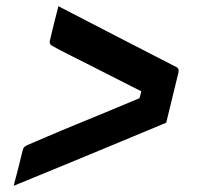

<svg xmlns="http://www.w3.org/2000/svg" viewBox="-20 -609 640 618"><path d="M515 -214Q443 -184 360 -149.5Q277 -115 191 -79.5Q105 -44 24 -11Q32 -42 39 -68.5Q46 -95 53 -125Q55 -132 57.5 -135Q60 -138 68 -142Q92 -152 133.5 -170Q175 -188 226.5 -209Q278 -230 331 -252Q384 -274 429 -293L435 -315Q397 -334 355 -355.5Q313 -377 272.5 -397.5Q232 -418 199 -434.5Q166 -451 147 -462Q137 -468 141 -480Q147 -506 154 -534Q161 -562 168 -589Q263 -540 357.5 -491Q452 -442 546 -394Q558 -389 554 -374Q544 -334 534.5 -294Q525 -254 515 -214Z"/></svg>

Font: Recursive Sn Lnr St SmB
Style: Italic
Weight: 600
Italic angle: -15°
Version: Version 1.079;hotconv 1.0.112;makeotfexe 2.5.65598; ttfautoh